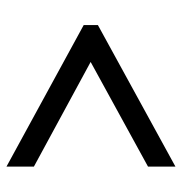

<svg xmlns="http://www.w3.org/2000/svg" viewBox="-4 -662 576 609"><g transform="rotate(90 284.5 -358.0)"><path d="M509 -90 60 -335V-380L509 -626V-539L177 -357L509 -177Z"/></g></svg>

Font: Noto Serif Tibetan Black
Style: Regular
Weight: 900
Version: Version 2.103